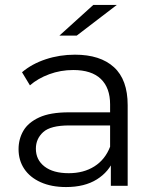

<svg xmlns="http://www.w3.org/2000/svg" viewBox="-20 -751 630 776"><path d="M428 0V-116L425 -135V-329Q425 -396 387.5 -432Q350 -468 276 -468Q225 -468 179 -451Q133 -434 101 -406L69 -459Q109 -493 165 -511.5Q221 -530 283 -530Q385 -530 440.5 -479.5Q496 -429 496 -326V0ZM247 5Q188 5 144.5 -14.5Q101 -34 78 -68.5Q55 -103 55 -148Q55 -189 74.5 -222.5Q94 -256 138.5 -276.5Q183 -297 258 -297H439V-244H260Q184 -244 154.5 -217Q125 -190 125 -150Q125 -105 160 -78Q195 -51 258 -51Q318 -51 361.5 -78.5Q405 -106 425 -158L441 -109Q421 -57 371.5 -26Q322 5 247 5ZM220 -607 357 -731H452L290 -607Z"/></svg>

Font: Montserrat Thin
Style: Regular
Weight: 400
Version: Version 9.000